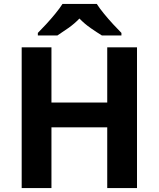

<svg xmlns="http://www.w3.org/2000/svg" viewBox="-20 -954 805 974"><path d="M675 0H524V-308H241V0H90V-714H241V-434H524V-714H675ZM471 -934Q485 -912 507.5 -884.5Q530 -857 554 -831Q578 -805 596 -787V-774H497Q471 -790 440 -811.5Q409 -833 383 -860Q357 -833 327 -812Q297 -791 271 -774H172V-787Q191 -806 214.5 -831.5Q238 -857 260.5 -884.5Q283 -912 297 -934Z"/></svg>

Font: Noto IKEA Latin
Style: Bold
Weight: 700
Designer: Monotype Design Team
Foundry: Monotype Imaging Inc.
Version: Version 1.0